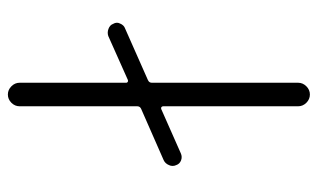

<svg xmlns="http://www.w3.org/2000/svg" viewBox="-177 -636 792 478"><g transform="rotate(-90 219.0 -397.0)"><path d="M368.2 -523.4Q377 -526.4 386.2 -522.9Q395.5 -519.5 398.4 -511.7Q401.4 -506.8 401.4 -502Q401.4 -498 399.4 -494.1Q395.5 -484.4 386.7 -481.4L258.8 -424.8Q252 -421.9 252 -415V-50.8Q252 -39.1 243.2 -30.3Q234.4 -21.5 222.7 -21.5Q210.9 -21.5 202.1 -30.3Q193.4 -39.1 193.4 -50.8V-386.7Q193.4 -389.6 191.4 -391.1Q189.5 -392.6 186.5 -391.6L76.2 -342.8Q67.4 -338.9 58.6 -342.3Q49.8 -345.7 46.9 -354.5Q44.9 -358.4 44.9 -363.3Q44.9 -368.2 46.9 -372.1Q50.8 -381.8 59.6 -385.7L186.5 -441.4Q193.4 -444.3 193.4 -451.2V-744.1Q193.4 -755.9 202.1 -764.6Q210.9 -773.4 222.7 -773.4Q234.4 -773.4 243.2 -764.6Q252 -755.9 252 -744.1V-478.5Q252 -476.6 253.9 -475.1Q255.9 -473.6 258.8 -474.6Z"/></g></svg>

Font: Gen Jyuu Gothic P Light
Style: Regular
Weight: 200
Designer: [Source Han Sans]
Ryoko NISHIZUKA  (kana & ideographs); Paul D. Hunt (Latin, Greek & Cyrillic); Wenlong ZHANG  (bopomofo
Version: Version 1.002.20150607